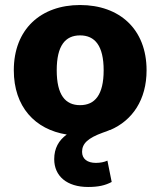

<svg xmlns="http://www.w3.org/2000/svg" viewBox="-20 -530 639 765"><path d="M331 215C371 215 399 209 425 195L408 110C395 116 379 119 362 119C328 119 307 103 307 75C307 42 330 20 391 -2C400 -5 409 -8 417 -12H419C508 -50 564 -133 564 -250C564 -414 456 -510 299 -510C143 -510 35 -414 35 -250C35 -105 119 -14 246 6C214 29 196 61 196 104C196 172 247 215 331 215ZM299 -389C358 -389 393 -348 393 -250C393 -152 358 -111 299 -111C240 -111 206 -152 206 -250C206 -348 240 -389 299 -389Z"/></svg>

Font: Work Sans
Style: Bold
Weight: 700
Designer: Wei Huang
Foundry: Wei Huang
Version: Version 2.012